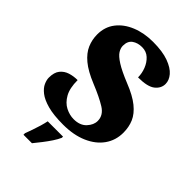

<svg xmlns="http://www.w3.org/2000/svg" viewBox="-274 -828 1153 1153"><g transform="rotate(45 302.5 -251.5)"><path d="M284 10Q203 10 152 -4Q101 -18 73 -40Q45 -62 34.5 -86Q24 -110 24 -129Q24 -174 43.5 -198Q63 -222 93 -231.5Q123 -241 157 -241Q157 -173 179.5 -133Q202 -93 236.5 -75.5Q271 -58 306 -58Q359 -58 387.5 -88.5Q416 -119 416 -153Q416 -201 368.5 -230.5Q321 -260 240 -293Q164 -324 122 -359Q80 -394 63 -434Q46 -474 46 -518Q46 -582 81.5 -628Q117 -674 178 -699Q239 -724 315 -724Q396 -724 447.5 -705Q499 -686 523 -657.5Q547 -629 547 -598Q547 -561 514.5 -535Q482 -509 402 -509Q402 -543 389 -576.5Q376 -610 351.5 -632.5Q327 -655 291 -655Q254 -655 228.5 -637Q203 -619 203 -579Q203 -559 216 -538Q229 -517 267.5 -492.5Q306 -468 380 -438Q456 -408 498.5 -373.5Q541 -339 558 -299.5Q575 -260 575 -212Q575 -147 539.5 -97Q504 -47 438.5 -18.5Q373 10 284 10ZM159 208Q166 189 175.5 162.5Q185 136 193 108.5Q201 81 205 61H335V71Q326 92 308.5 118.5Q291 145 270 172Q249 199 231 221H159Z"/></g></svg>

Font: Noto Serif Telugu Black
Style: Regular
Weight: 900
Designer: Jelle Bosma - Monotype Design Team
Foundry: Monotype Imaging Inc.
Version: Version 2.005; ttfautohint (v1.8.4.7-5d5b)